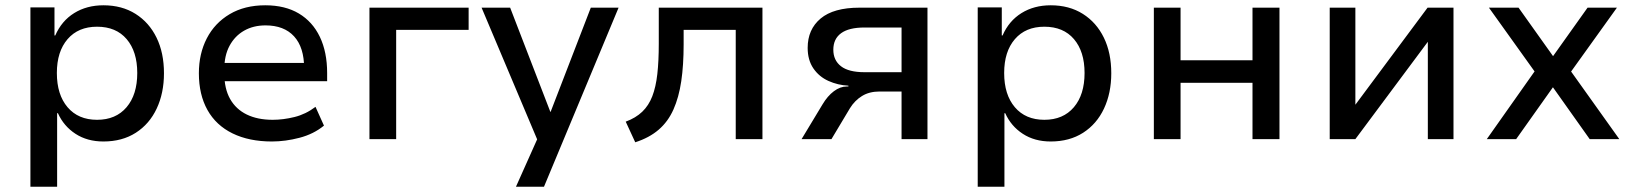

<svg xmlns="http://www.w3.org/2000/svg" viewBox="-20 -526 6176 726"><path d="M95 180V-498H186V-392H189Q213 -447 260.5 -476.5Q308 -506 371 -506Q441 -506 492.5 -473.5Q544 -441 572 -383.5Q600 -326 600 -249Q600 -174 572.5 -115.5Q545 -57 493.5 -24Q442 9 371 9Q310 9 265.5 -20Q221 -49 199 -98H196V180ZM347 -73Q418 -73 458.5 -120.5Q499 -168 499 -250Q499 -331 459 -378Q419 -425 347 -425Q276 -425 235.5 -378Q195 -331 195 -250Q195 -168 235.5 -120.5Q276 -73 347 -73Z M1008 9Q922 9 859.5 -21.5Q797 -52 764.5 -110Q732 -168 732 -249Q732 -323 762 -381Q792 -439 848.5 -472.5Q905 -506 983 -506Q1058 -506 1110 -475Q1162 -444 1189.5 -386.5Q1217 -329 1217 -250V-219H808V-288H1149L1130 -268Q1130 -347 1092 -388.5Q1054 -430 984 -430Q938 -430 903 -410Q868 -390 848 -353Q828 -316 828 -262V-250Q828 -191 850 -152Q872 -113 913 -93Q954 -73 1011 -73Q1051 -73 1093.5 -83.5Q1136 -94 1173 -122L1205 -51Q1166 -19 1112.5 -5Q1059 9 1008 9Z M1377 0V-497H1752V-413H1478V0Z M1931 180 2028 -37V41L1801 -497H1909L2061 -103H2062L2214 -497H2319L2037 180Z M2382 12 2346 -66Q2384 -80 2408.5 -103.5Q2433 -127 2446.5 -162Q2460 -197 2465.5 -246Q2471 -295 2471 -361V-497H2863V0H2762V-413H2565V-358Q2565 -280 2556 -219Q2547 -158 2526.5 -112Q2506 -66 2470.5 -35.5Q2435 -5 2382 12Z M3011 0 3090 -131Q3109 -163 3133 -181Q3157 -199 3182 -199H3188V-202Q3148 -204 3112.5 -220Q3077 -236 3055.5 -267.5Q3034 -299 3034 -345Q3034 -415 3083 -456Q3132 -497 3230 -497H3487V0H3389V-180H3306Q3267 -180 3239.5 -163Q3212 -146 3194 -117L3124 0ZM3249 -253H3389V-422H3249Q3190 -422 3160.5 -400.5Q3131 -379 3131 -338Q3131 -298 3160 -275.5Q3189 -253 3249 -253Z M3677 180V-498H3768V-392H3771Q3795 -447 3842.5 -476.5Q3890 -506 3953 -506Q4023 -506 4074.5 -473.5Q4126 -441 4154 -383.5Q4182 -326 4182 -249Q4182 -174 4154.5 -115.5Q4127 -57 4075.5 -24Q4024 9 3953 9Q3892 9 3847.5 -20Q3803 -49 3781 -98H3778V180ZM3929 -73Q4000 -73 4040.5 -120.5Q4081 -168 4081 -250Q4081 -331 4041 -378Q4001 -425 3929 -425Q3858 -425 3817.5 -378Q3777 -331 3777 -250Q3777 -168 3817.5 -120.5Q3858 -73 3929 -73Z M4343 0V-497H4444V-298H4716V-497H4818V0H4716V-213H4444V0Z M5008 0V-497H5105V-130L5378 -497H5476V0H5379V-368L5105 0Z M5602 0 5801 -282 5804 -226 5610 -497H5722L5853 -313H5852L5983 -497H6094L5901 -228L5904 -279L6103 0H5991L5852 -196L5713 0Z"/></svg>

Font: Nunito Sans 7pt Medium
Style: Regular
Weight: 500
Designer: Vernon Adams
Foundry: Vernon Adams
Version: Version 3.101;gftools[0.9.27]